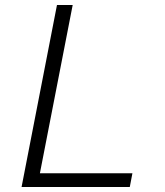

<svg xmlns="http://www.w3.org/2000/svg" viewBox="-20 -750 660 770"><path d="M66.5 0H500.5L511 -55H140L271.5 -730H208.5Z"/></svg>

Font: Monaspace Neon ExtraLight
Style: Italic
Weight: 200
Italic angle: -11°
Designer: Riley Cran & the Lettermatic Team
Foundry: Lettermatic
Version: Version 1.200 (Monaspace Neon)